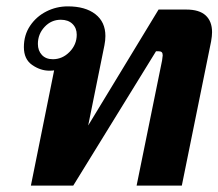

<svg xmlns="http://www.w3.org/2000/svg" viewBox="-20 -583 686 603"><path d="M150 -362Q145 -361 135 -361Q107 -361 81 -379Q55 -397 55 -435Q55 -473 74.5 -502Q94 -531 125.5 -547Q157 -563 193 -563Q248 -563 279.5 -538.5Q311 -514 311 -470Q311 -456 308 -441L257 -189L478 -553H565Q606 -553 626 -534.5Q646 -516 646 -482Q646 -470 643 -453L551 0H409L489 -393L491 -409Q491 -416 488 -419Q485 -422 478 -422H470L210 0H77ZM221 -474Q221 -495 207.5 -508Q194 -521 171 -521Q141 -521 120 -498.5Q99 -476 99 -445Q99 -424 111.5 -410.5Q124 -397 146 -397Q176 -397 198.5 -420Q221 -443 221 -474Z"/></svg>

Font: Taviraj SemiBold
Style: Italic
Weight: 600
Italic angle: -12°
Designer: Katatrad Team
Foundry: CadsonDemak
Version: Version 1.001